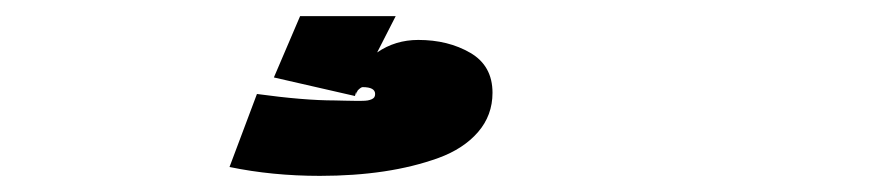

<svg xmlns="http://www.w3.org/2000/svg" viewBox="-20 -20 1090 238"><path d="M352 0H470.5L447.5 45Q470 29.5 498.5 29.5Q535.5 29.5 563 45.5Q590.5 61.5 590.5 95Q590.5 123 572.5 143.8Q554.5 164.5 523.5 175.8Q492.5 187 455.8 192.5Q419 198 376.5 198Q317.5 198 264.5 187L298.5 96.5Q357 104.5 395 104.5Q400.5 104.5 407.8 104.8Q415 105 419.2 105Q423.5 105 428.2 105Q433 105 435.8 104.5Q438.5 104 440.8 103Q443 102 444 100.5Q445 99 445 96.5Q445 88 429.5 88Q427.5 88 423.5 92L420 99L422 93.5Q420 96.5 420 99L319.5 76Z"/></svg>

Font: League Mono Extended ExtraBold
Style: Regular
Weight: 800
Width: 9
Designer: Tyler Finck
Foundry: The League of Moveable Type / Tyler Finck
Version: Version 2.210